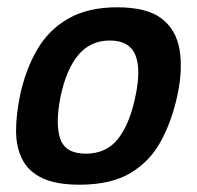

<svg xmlns="http://www.w3.org/2000/svg" viewBox="-20 -499 540 526"><path d="M198 7Q134 7 96 -11Q58 -29 41 -62.5Q24 -96 24 -140.5Q24 -185 35 -238Q50 -308 81.5 -362.5Q113 -417 167 -448Q221 -479 301 -479Q383 -479 423 -448Q463 -417 472 -362.5Q481 -308 466 -238Q451 -168 421 -112.5Q391 -57 337.5 -25Q284 7 198 7ZM215 -78Q272 -78 304 -119.5Q336 -161 351 -235Q367 -310 350.5 -349Q334 -388 281 -388Q228 -388 195 -349Q162 -310 146 -235Q131 -160 145 -119Q159 -78 215 -78Z"/></svg>

Font: Glory Thin SemiBold
Style: Italic
Weight: 600
Italic angle: -12°
Version: Version 1.011